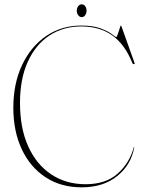

<svg xmlns="http://www.w3.org/2000/svg" viewBox="-20 -828 650 864"><path d="M584 -165Q570 -86 507.2 -35.5Q444.5 15 347.5 15Q254 15 184.8 -30.5Q115.5 -76 77.8 -156.8Q40 -237.5 40 -343Q40 -451.5 79.2 -535Q118.5 -618.5 187.5 -665.8Q256.5 -713 345.5 -713Q399.5 -713 433.5 -700Q467.5 -687 484 -674Q500.5 -661 502.5 -661Q505.5 -661 510 -674Q514.5 -687 518.5 -700Q522.5 -713 523 -713Q525.5 -713 526.5 -709.5L585 -546Q587.5 -540.5 583 -539.5Q578 -538.5 575.5 -544.5Q542 -628 485.5 -668.5Q429 -709 345.5 -709Q264.5 -709 202.2 -668Q140 -627 105 -550Q70 -473 70 -365Q70 -250.5 107.2 -168.8Q144.5 -87 211 -43Q277.5 1 365 1Q456.5 1 510 -47.2Q563.5 -95.5 582 -165.5Q583 -167 583.5 -166.5Q584 -166.5 584 -165ZM347.5 -751Q338 -751 331.8 -759.8Q325.5 -768.5 325.5 -780Q325.5 -791.5 331.8 -800Q338 -808.5 347.5 -808.5Q357.5 -808.5 363.5 -800Q369.5 -791.5 369.5 -780Q369.5 -768.5 363.5 -759.8Q357.5 -751 347.5 -751Z"/></svg>

Font: Fraunces 144pt S000 Thin
Style: Regular
Weight: 100
Version: Version 1.000; ttfautohint (v1.8.3)